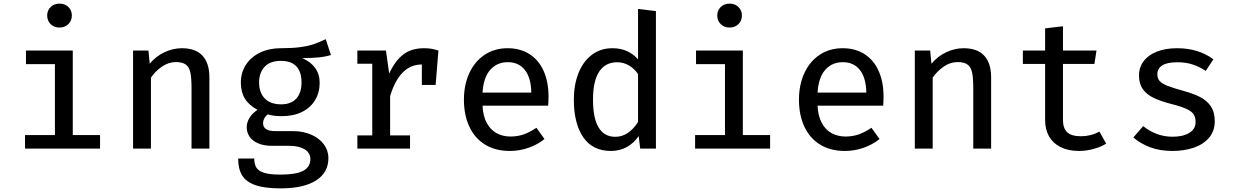

<svg xmlns="http://www.w3.org/2000/svg" viewBox="-20 -819 6809 1058"><path d="M375.9 -733.8Q375.9 -705.1 356.9 -686.2Q337.9 -667.2 307.7 -667.2Q277.9 -667.2 259 -686.2Q240 -705.1 240 -733.8Q240 -761.5 259 -780.3Q277.9 -799 307.7 -799Q337.9 -799 356.9 -780.3Q375.9 -761.5 375.9 -733.8ZM123.1 -540.5H381V-74.9H531.3V0H117.9V-74.9H282.6V-465.6H123.1Z M713.3 0V-540.5H797.9L805.1 -467.7Q837.9 -508.2 885.6 -530.8Q933.3 -553.3 982.1 -553.3Q1058.5 -553.3 1096.2 -511.8Q1133.8 -470.3 1133.8 -393.3V0H1035.4V-332.8Q1035.4 -388.7 1029.2 -418.5Q1023.1 -448.2 1004.6 -462.6Q986.2 -476.9 949.2 -476.9Q908.7 -476.9 872.6 -452.1Q836.4 -427.2 811.8 -391.3V0Z M1803.6 -515.9Q1772.3 -506.2 1735.1 -502.6Q1697.9 -499 1645.6 -499Q1741.5 -455.9 1741.5 -362.6Q1741.5 -309.2 1716.4 -267.4Q1691.3 -225.6 1644.4 -202.3Q1597.4 -179 1533.8 -179Q1508.7 -179 1490.8 -181.3Q1472.8 -183.6 1455.9 -188.7Q1444.1 -180.5 1436.9 -167.2Q1429.7 -153.8 1429.7 -139.5Q1429.7 -119.5 1445.4 -107.9Q1461 -96.4 1500 -96.4H1595.9Q1650.8 -96.4 1695.1 -76.9Q1739.5 -57.4 1764.6 -23.6Q1789.7 10.3 1789.7 51.8Q1789.7 132.3 1721.3 175.6Q1652.8 219 1526.2 219Q1437.9 219 1386.9 201Q1335.9 183.1 1314.1 147.2Q1292.3 111.3 1292.3 54.4H1381Q1381 86.2 1393.1 105.1Q1405.1 124.1 1436.7 133.6Q1468.2 143.1 1526.2 143.1Q1611.8 143.1 1651 122.1Q1690.3 101 1690.3 58.5Q1690.3 23.1 1658.7 3.8Q1627.2 -15.4 1575.4 -15.4H1480.5Q1433.8 -15.4 1402.1 -29.2Q1370.3 -43.1 1354.9 -66.4Q1339.5 -89.7 1339.5 -117.9Q1339.5 -144.6 1354.9 -169.7Q1370.3 -194.9 1399 -213.8Q1351.8 -239 1329.5 -275.4Q1307.2 -311.8 1307.2 -364.1Q1307.2 -419 1335.1 -462.1Q1363.1 -505.1 1413.1 -529.2Q1463.1 -553.3 1527.2 -553.3Q1590.8 -553.3 1634.1 -559.2Q1677.4 -565.1 1707.2 -575.1Q1736.9 -585.1 1774.9 -603.1ZM1407.7 -364.1Q1407.7 -309.2 1438.7 -276.7Q1469.7 -244.1 1529.7 -244.1Q1583.6 -244.1 1612.6 -275.6Q1641.5 -307.2 1641.5 -365.1Q1641.5 -423.6 1612.8 -453.6Q1584.1 -483.6 1527.7 -483.6Q1468.7 -483.6 1438.2 -451Q1407.7 -418.5 1407.7 -364.1Z M2395.9 -540.5 2380.5 -350.8H2304.6V-463.6H2304.1Q2182.6 -463.6 2129.7 -289.7V-72.8H2239.5V0H1949.2V-72.8H2031.3V-467.7H1949.2V-540.5H2106.7L2124.6 -413.8Q2156.9 -484.1 2202.1 -518.7Q2247.2 -553.3 2316.9 -553.3Q2339 -553.3 2356.9 -550.3Q2374.9 -547.2 2395.9 -540.5Z M2639 -236.9Q2641.5 -179.5 2662.3 -141.3Q2683.1 -103.1 2716.9 -84.9Q2750.8 -66.7 2792.8 -66.7Q2832.3 -66.7 2865.9 -78.5Q2899.5 -90.3 2935.9 -114.9L2980.5 -52.8Q2942.1 -22.1 2892.3 -4.6Q2842.6 12.8 2789.7 12.8Q2709.7 12.8 2652.8 -22.3Q2595.9 -57.4 2566.2 -121.3Q2536.4 -185.1 2536.4 -269.7Q2536.4 -351.3 2565.9 -415.6Q2595.4 -480 2650 -516.7Q2704.6 -553.3 2777.4 -553.3Q2846.7 -553.3 2897.4 -521Q2948.2 -488.7 2975.4 -428.5Q3002.6 -368.2 3002.6 -286.2Q3002.6 -262.6 3000.5 -236.9ZM2639 -308.7H2907.7Q2906.2 -390.3 2872.3 -433.3Q2838.5 -476.4 2778.5 -476.4Q2718.5 -476.4 2681.3 -434.1Q2644.1 -391.8 2639 -308.7Z M3495.9 -769.7 3594.4 -757.9V0H3507.7L3499.5 -69.2Q3470.8 -28.2 3432.1 -7.7Q3393.3 12.8 3346.7 12.8Q3245.1 12.8 3193.6 -63.1Q3142.1 -139 3142.1 -269.7Q3142.1 -351.8 3167.7 -416.2Q3193.3 -480.5 3241.3 -516.9Q3289.2 -553.3 3354.9 -553.3Q3442.1 -553.3 3495.9 -491.8ZM3247.7 -269.7Q3247.7 -166.7 3279 -115.9Q3310.3 -65.1 3370.3 -65.1Q3443.1 -65.1 3495.9 -146.7V-410.8Q3474.4 -442.1 3444.9 -459Q3415.4 -475.9 3380.5 -475.9Q3315.9 -475.9 3281.8 -424.4Q3247.7 -372.8 3247.7 -269.7Z M4068.2 -733.8Q4068.2 -705.1 4049.2 -686.2Q4030.3 -667.2 4000 -667.2Q3970.3 -667.2 3951.3 -686.2Q3932.3 -705.1 3932.3 -733.8Q3932.3 -761.5 3951.3 -780.3Q3970.3 -799 4000 -799Q4030.3 -799 4049.2 -780.3Q4068.2 -761.5 4068.2 -733.8ZM3815.4 -540.5H4073.3V-74.9H4223.6V0H3810.3V-74.9H3974.9V-465.6H3815.4Z M4485.1 -236.9Q4487.7 -179.5 4508.5 -141.3Q4529.2 -103.1 4563.1 -84.9Q4596.9 -66.7 4639 -66.7Q4678.5 -66.7 4712.1 -78.5Q4745.6 -90.3 4782.1 -114.9L4826.7 -52.8Q4788.2 -22.1 4738.5 -4.6Q4688.7 12.8 4635.9 12.8Q4555.9 12.8 4499 -22.3Q4442.1 -57.4 4412.3 -121.3Q4382.6 -185.1 4382.6 -269.7Q4382.6 -351.3 4412.1 -415.6Q4441.5 -480 4496.2 -516.7Q4550.8 -553.3 4623.6 -553.3Q4692.8 -553.3 4743.6 -521Q4794.4 -488.7 4821.5 -428.5Q4848.7 -368.2 4848.7 -286.2Q4848.7 -262.6 4846.7 -236.9ZM4485.1 -308.7H4753.8Q4752.3 -390.3 4718.5 -433.3Q4684.6 -476.4 4624.6 -476.4Q4564.6 -476.4 4527.4 -434.1Q4490.3 -391.8 4485.1 -308.7Z M5021 0V-540.5H5105.6L5112.8 -467.7Q5145.6 -508.2 5193.3 -530.8Q5241 -553.3 5289.7 -553.3Q5366.2 -553.3 5403.8 -511.8Q5441.5 -470.3 5441.5 -393.3V0H5343.1V-332.8Q5343.1 -388.7 5336.9 -418.5Q5330.8 -448.2 5312.3 -462.6Q5293.8 -476.9 5256.9 -476.9Q5216.4 -476.9 5180.3 -452.1Q5144.1 -427.2 5119.5 -391.3V0Z M6075.4 -27.7Q6046.7 -9.2 6006.2 1.8Q5965.6 12.8 5925.1 12.8Q5866.2 12.8 5824.1 -8.5Q5782.1 -29.7 5760.5 -67.9Q5739 -106.2 5739 -156.9V-466.7H5616.4V-540.5H5739V-662.6L5837.4 -674.4V-540.5H6022.1L6010.8 -466.7H5837.4V-157.9Q5837.4 -112.3 5860.8 -90.3Q5884.1 -68.2 5936.4 -68.2Q5990.8 -68.2 6038.5 -93.8Z M6568.2 -145.6Q6568.2 -170.8 6558.7 -187.2Q6549.2 -203.6 6521.5 -217.2Q6493.8 -230.8 6437.9 -245.1Q6377.4 -260.5 6338.5 -279Q6299.5 -297.4 6277.9 -327.2Q6256.4 -356.9 6256.4 -402.6Q6256.4 -448.2 6282.3 -482.3Q6308.2 -516.4 6355.6 -534.9Q6403.1 -553.3 6466.2 -553.3Q6584.1 -553.3 6666.2 -492.3L6624.1 -428.2Q6589.7 -451.3 6552.3 -463.6Q6514.9 -475.9 6468.2 -475.9Q6410.8 -475.9 6384.1 -458.5Q6357.4 -441 6357.4 -409.7Q6357.4 -387.2 6370 -372.8Q6382.6 -358.5 6411.8 -346.7Q6441 -334.9 6498.5 -319Q6556.9 -303.1 6594.4 -283.6Q6631.8 -264.1 6652.8 -232.3Q6673.8 -200.5 6673.8 -151.3Q6673.8 -95.9 6641.5 -59Q6609.2 -22.1 6556.4 -4.6Q6503.6 12.8 6441 12.8Q6371.8 12.8 6317.9 -7.4Q6264.1 -27.7 6225.1 -61.5L6279.5 -124.1Q6312.3 -96.9 6353.6 -81.3Q6394.9 -65.6 6441 -65.6Q6500 -65.6 6534.1 -87.2Q6568.2 -108.7 6568.2 -145.6Z"/></svg>

Font: Fira Code Fixed Retina
Style: Regular
Weight: 450
Monospace: yes
Designer: Carrois Corporate, Edenspiekermann AG, Nikita Prokopov
Foundry: Carrois Corporate, Edenspiekermann AG, Nikita Prokopov
Version: Version 5.002